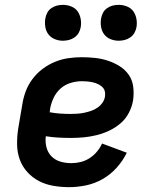

<svg xmlns="http://www.w3.org/2000/svg" viewBox="-20 -764 640 792"><path d="M265 8Q232 8 200 2.5Q168 -3 141 -17Q114 -31 93 -54Q72 -77 61.5 -106Q51 -135 50.5 -167.5Q50 -200 55 -233L72 -333Q76 -360 86 -387Q96 -414 114 -438Q132 -462 156 -480Q180 -498 207 -509Q234 -520 262 -524Q290 -528 317 -528Q345 -528 372.5 -525Q400 -522 425.5 -513.5Q451 -505 473.5 -491Q496 -477 511 -455.5Q526 -434 529.5 -406.5Q533 -379 529 -351Q525 -325 512 -299.5Q499 -274 477.5 -255.5Q456 -237 430.5 -225Q405 -213 378.5 -206.5Q352 -200 325.5 -197.5Q299 -195 273 -195Q246 -195 220 -196.5Q194 -198 169 -202Q166 -179 171.5 -157Q177 -135 192 -119.5Q207 -104 228.5 -97.5Q250 -91 274 -91Q293 -91 312 -95.5Q331 -100 348.5 -111Q366 -122 379.5 -138Q393 -154 401 -172L503 -134Q487 -101 461.5 -72.5Q436 -44 403.5 -25.5Q371 -7 335.5 0.5Q300 8 265 8ZM272 -294Q286 -294 300 -295Q314 -296 328 -299Q342 -302 355.5 -306.5Q369 -311 381.5 -319.5Q394 -328 402.5 -340Q411 -352 413 -366Q415 -378 412 -388.5Q409 -399 401 -406Q393 -413 383.5 -417.5Q374 -422 362.5 -424.5Q351 -427 340 -428Q329 -429 318 -429Q295 -429 271.5 -422Q248 -415 230 -399Q212 -383 201.5 -361Q191 -339 187 -317L185 -301Q206 -297 228 -295.5Q250 -294 272 -294ZM469 -596Q452 -596 436 -602.5Q420 -609 410 -622Q400 -635 397 -652.5Q394 -670 397 -688Q399 -700 405 -711.5Q411 -723 422 -730.5Q433 -738 445 -741Q457 -744 470 -744Q487 -744 503.5 -737.5Q520 -731 529.5 -718Q539 -705 542.5 -687.5Q546 -670 543 -652Q541 -640 534.5 -628.5Q528 -617 517 -609.5Q506 -602 494 -599Q482 -596 469 -596ZM239 -596Q222 -596 206 -602.5Q190 -609 180 -622Q170 -635 167 -652.5Q164 -670 167 -688Q169 -700 175 -711.5Q181 -723 192 -730.5Q203 -738 215 -741Q227 -744 240 -744Q257 -744 273.5 -737.5Q290 -731 299.5 -718Q309 -705 312.5 -687.5Q316 -670 313 -652Q311 -640 304.5 -628.5Q298 -617 287 -609.5Q276 -602 264 -599Q252 -596 239 -596Z"/></svg>

Font: Iosevka Extended
Style: Bold Italic
Weight: 700
Width: 7
Italic angle: -9°
Monospace: yes
Designer: Belleve Invis
Foundry: Belleve Invis
Version: Version 32.5.0; ttfautohint (v1.8.4)